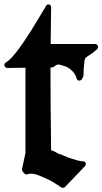

<svg xmlns="http://www.w3.org/2000/svg" viewBox="-35 -816 474 890"><path d="M416 -589Q422 -597 418 -604.5Q414 -612 405 -612H200V-632L202 -781Q202 -792 193 -795Q184 -798 178 -788Q155 -750 137 -719.5Q119 -689 106 -669Q68 -609 39.5 -573Q11 -537 -7 -527Q-17 -521 -14 -511Q-11 -501 0 -501Q20 -501 40.5 -501.5Q61 -502 83 -502V-106L67 -33Q67 -27 69 -22L77 -13Q83 -5 92 -8Q101 -11 109 -11Q125 -11 147.5 -2Q170 7 199 21Q218 32 248 52Q258 58 266 51L359 -46Q365 -53 362 -60.5Q359 -68 350 -68Q332 -68 275 -88H276Q266 -93 256 -96.5Q246 -100 235 -104Q227 -108 219.5 -112.5Q212 -117 202 -119Q202 -143 201.5 -161.5Q201 -180 201 -206Q200 -272 199.5 -345.5Q199 -419 199 -503Q213 -503 219.5 -510Q226 -517 239 -517Q261 -511 274 -506Q310 -487 320 -453Q322 -443 331.5 -442.5Q341 -442 346 -451Q347 -453 347 -453Q347 -454 348 -457Q351 -459 351.5 -463Q352 -467 352 -467Q352 -481 353 -496Q354 -511 356 -525V-531Q359 -540 360 -546Q366 -552 370.5 -555Q375 -558 381 -561.5Q387 -565 395 -571Q403 -577 416 -589Z"/></svg>

Font: MM Taunggyi
Style: Regular
Weight: 400
Designer: Khon Soe Zaw Thu
Version: Version 1.00 July 18, 2016, initial release